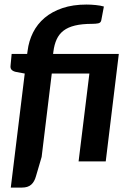

<svg xmlns="http://www.w3.org/2000/svg" viewBox="-20 -723 594 860"><path d="M217.8 -481.4H512.2L453.6 0H332L380.4 -393.6H211.9L166.5 -20L141.1 66.4Q134.3 91.3 119.6 104.2Q105 117.2 78.1 117.2H28.3L90.8 -393.6L53.7 -400.4Q40 -402.8 32.7 -409.7Q25.4 -416.5 27.3 -429.7L32.2 -481.4H101.6L103.5 -494.6Q108.9 -539.1 127.9 -577.1Q147 -615.2 179.9 -643.1Q212.9 -670.9 259.8 -686.8Q306.6 -702.6 367.7 -702.6Q387.2 -702.6 408.9 -700.4Q430.7 -698.2 445.3 -693.8L433.6 -631.8Q431.2 -620.6 419.7 -618.4Q408.2 -616.2 392.6 -616.2Q347.2 -616.2 315.9 -608.6Q284.7 -601.1 264.6 -585.7Q244.6 -570.3 233.9 -546.9Q223.1 -523.4 219.2 -492.2Z"/></svg>

Font: Carlito
Style: Bold Italic
Weight: 700
Italic angle: -7°
Designer: Lukasz Dziedzic
Foundry: tyPoland Lukasz Dziedzic
Version: Version 1.104